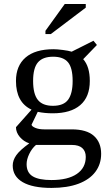

<svg xmlns="http://www.w3.org/2000/svg" viewBox="-20 -715 540 951"><path d="M424.8 -314Q424.8 -234.9 377.4 -194.3Q330.1 -153.8 241.2 -153.8Q201.2 -153.8 167 -161.1L136.2 -97.2Q137.7 -88.9 155.3 -81.5Q172.9 -74.2 199.2 -74.2H335Q409.2 -74.2 445.1 -42Q481 -9.8 481 46.9Q481 98.1 452.4 136.2Q423.8 174.3 368.7 195.1Q313.5 215.8 234.9 215.8Q141.1 215.8 92 187Q43 158.2 43 105Q43 79.1 60.5 54Q78.1 28.8 125 -4.9Q97.2 -14.2 78.1 -36.6Q59.1 -59.1 59.1 -85L136.2 -171.9Q59.1 -208 59.1 -314Q59.1 -389.2 106.7 -430.2Q154.3 -471.2 245.1 -471.2Q263.2 -471.2 291.5 -467.5Q319.8 -463.9 335 -459L442.9 -513.2L460 -492.2L392.1 -421.9Q424.8 -385.3 424.8 -314ZM404.8 62Q404.8 34.2 387.7 18.6Q370.6 2.9 335.9 2.9H158.2Q137.7 20.5 124.8 47.6Q111.8 74.7 111.8 98.1Q111.8 140.1 142.1 158.4Q172.4 176.8 234.9 176.8Q316.4 176.8 360.6 146.5Q404.8 116.2 404.8 62ZM242.2 -190.9Q295.4 -190.9 317.6 -221.4Q339.8 -252 339.8 -314Q339.8 -378.9 316.9 -406.5Q293.9 -434.1 243.2 -434.1Q191.9 -434.1 168 -406.2Q144 -378.4 144 -314Q144 -249.5 167.5 -220.2Q190.9 -190.9 242.2 -190.9ZM205.1 -546.4V-562.5L300.8 -695.3H404.8V-677.2L231.9 -546.4Z"/></svg>

Font: Liberation Serif
Style: Regular
Weight: 400
Designer: Steve Matteson
Foundry: Ascender Corporation
Version: Version 2.1.5